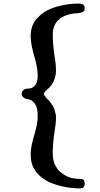

<svg xmlns="http://www.w3.org/2000/svg" viewBox="-20 -867 556 1070"><path d="M151 -4C151 49.5 171.9 86.7 202 113C216 127 234 138 254 148C301.5 168 359.9 183 426 183C442.4 183 452 174.9 452 158C452 137.4 446.1 130 426 130C384.4 130 352.3 119.5 328 100C317 94 308 85 300 74C284.1 52.1 274 25.9 274 -12C274 -29 275 -46 276 -65C278.7 -116 292 -161.5 292 -212C292 -222 291 -232 288 -240C284 -258 278.3 -273.7 268 -286C264 -293 260 -298 257 -302L238 -321L229 -333C226 -337 225 -340 225 -343C225 -350.9 232.8 -357.1 236 -362C240 -365 243 -368 246 -372C250 -374 253 -377 256 -380C270.8 -394.8 282.9 -416.4 288 -442C291 -450 292 -460 292 -471C292 -486 291 -500 290 -514C282 -565.9 274 -616 274 -674C274 -758.4 337 -789.8 417 -794C432.6 -797.1 442.8 -797.2 450 -808C451 -812 452 -817 452 -823C452 -842.3 438.1 -847 416 -847C397 -847 378 -846 358 -843C293.6 -833.3 232.8 -813.7 196 -774C169.8 -751.5 151 -715.7 151 -668C151 -583.6 190 -527.5 190 -444C190 -400 172.5 -373 133 -373C115.2 -373 101 -361.6 101 -343C101 -336 104 -330 109 -326C114 -320 121 -317 130 -315C141 -314 151 -310 158 -306C165 -300 172 -294 176 -286C186.8 -269.8 190 -247.8 190 -221C190 -141 151 -85.1 151 -4Z"/></svg>

Font: fbb
Style: Bold
Weight: 400
Designer: David J. Perry, Michael Sharpe
Version: Version 1.045